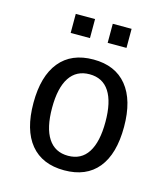

<svg xmlns="http://www.w3.org/2000/svg" viewBox="-99 -707 698 798"><g transform="rotate(15 250.0 -308.5)"><path d="M250 -401.4Q193.4 -401.4 164.1 -356.9Q134.8 -312.5 134.8 -226.6Q134.8 -140.6 164.1 -95.7Q193.4 -50.8 250 -50.8Q306.6 -50.8 335.4 -95.7Q364.3 -140.6 364.3 -226.6Q364.3 -312.5 335.4 -356.9Q306.6 -401.4 250 -401.4ZM250 -464.8Q343.8 -464.8 394 -403.3Q444.3 -341.8 444.3 -226.6Q444.3 -110.4 394.5 -49.3Q344.7 11.7 250 11.7Q155.3 11.7 105 -49.3Q54.7 -110.4 54.7 -226.6Q54.7 -341.8 105 -403.3Q155.3 -464.8 250 -464.8ZM128.9 -628.9H211.9V-546.9H128.9ZM288.1 -628.9H369.1V-546.9H288.1Z"/></g></svg>

Font: BabelStone Mayan Numerals
Style: Regular
Weight: 400
Designer: Andrew West
Foundry: BabelStone
Version: Version 11.000 June 09, 2018